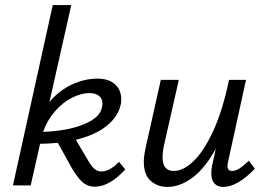

<svg xmlns="http://www.w3.org/2000/svg" viewBox="-20 -731 1049 757"><path d="M474 -63Q412 5 354 5Q325 5 304 -14Q283 -33 260 -74L208 -168Q164 -164 138 -164L101 0H31L188 -711H261L175 -329Q213 -374 263 -397.5Q313 -421 364 -421Q409 -421 433.5 -398.5Q458 -376 458 -340Q458 -329 457 -323Q447 -272 401 -235Q355 -198 279 -180L328 -97Q341 -75 352.5 -65Q364 -55 380 -55Q413 -55 449 -93ZM150 -211Q249 -215 312 -241.5Q375 -268 382 -308Q384 -318 384 -322Q384 -342 370.5 -353Q357 -364 332 -364Q300 -364 263.5 -345.5Q227 -327 196.5 -292Q166 -257 150 -211Z M985 -66Q916 6 860 6Q838 6 825.5 -7.5Q813 -21 813 -48Q813 -61 816 -77L831 -145Q789 -68 739.5 -31Q690 6 640 6Q601 6 574 -18Q547 -42 547 -93Q547 -117 555 -152L614 -416H685L627 -160Q621 -133 621 -111Q621 -57 665 -57Q703 -57 743.5 -96Q784 -135 821 -215.5Q858 -296 883 -416H950L880 -97Q877 -85 877 -76Q877 -57 895 -57Q908 -57 923.5 -66.5Q939 -76 961 -97Z"/></svg>

Font: Ysabeau Medium
Style: Italic
Weight: 500
Italic angle: -12°
Designer: Christian Thalmann (Catharsis Fonts)
Version: Version 0.003